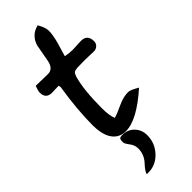

<svg xmlns="http://www.w3.org/2000/svg" viewBox="-345 -730 1085 1085"><g transform="rotate(-45 197.5 -187.5)"><path d="M92 -364Q92 -367 89 -378Q33 -376 35 -376Q-14 -376 -14 -426Q-14 -438 -3 -469Q8 -469 45 -468Q75 -467 94 -467Q135 -467 145.5 -520.5Q156 -574 165 -627Q186 -689 247 -703Q270 -663 270 -637Q270 -603 256 -553Q233 -477 232 -471Q263 -465 290 -465Q301 -465 324 -466.5Q347 -468 358 -468Q409 -468 409 -414Q409 -397 397 -385.5Q385 -374 368 -374Q356 -374 332.5 -375Q309 -376 297 -376Q252 -376 236 -375Q216 -373 209 -367.5Q202 -362 196 -344Q172 -260 172 -114Q172 -58 185 -25Q207 -30 260 -55Q303 -75 341 -75Q359 -75 403 -49Q266 73 177 73Q118 73 89 22Q67 -19 67 -83Q67 -207 92 -364ZM88 328Q90 311 123.5 275Q157 239 157 191Q157 164 138.5 140Q120 116 120 105Q120 86 124.5 79.5Q129 73 147 73Q190 73 218 102Q246 131 246 174Q246 237 202 283.5Q158 330 96 328Z"/></g></svg>

Font: Wortlaut AH
Style: SemiBold
Weight: 600
Designer: Andreas Höfeld
Foundry: Fontgrube AH
Version: Version 2.59